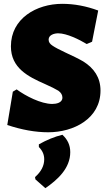

<svg xmlns="http://www.w3.org/2000/svg" viewBox="-20 -679 568 1003"><path d="M493 -624C431 -647 368 -659 305 -659C171 -659 37 -583 37 -437C37 -324 126 -279 215 -240C247 -226 270 -214 285 -205C299 -195 306 -183 306 -169C306 -142 274 -136 253 -136C194 -136 113 -178 67 -212L47 -200L18 -26C93 -1 164 12 232 12C365 12 505 -59 505 -206C505 -274 471 -323 415 -358C391 -372 360 -387 323 -404C291 -419 268 -431 255 -440C241 -449 234 -459 234 -472C234 -497 264 -505 284 -505C329 -505 395 -472 433 -449L461 -461ZM306 25C265 35 224 52 183 75V89C202 108 211 129 211 153C211 187 195 218 163 246L165 258L217 304C281 260 347 200 347 116C347 79 333 50 306 25Z"/></svg>

Font: Luna Sans Black
Style: Regular
Weight: 900
Designer: Juan Pablo del Peral
Foundry: Huerta Tipografica
Version: Version 2.001; ttfautohint (v1.5)